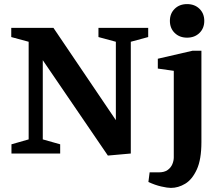

<svg xmlns="http://www.w3.org/2000/svg" viewBox="-20 -750 1089 938"><path d="M507 10 189 -456V-69L274 -45V0H36V-45L120 -69V-546L35 -569V-614H241L546 -163V-546L461 -569V-614H704V-569L619 -546V0ZM815 168Q798 168 767.5 161Q737 154 705 139L711 92H756Q783 92 799 80.5Q815 69 822 52Q829 35 829 19V-404L751 -415V-463L920 -502H964V-56Q964 29 941.5 78Q919 127 885 147.5Q851 168 815 168ZM894 -566Q857 -566 833.5 -589Q810 -612 810 -648Q810 -684 833.5 -707Q857 -730 894 -730Q931 -730 954.5 -707Q978 -684 978 -648Q978 -612 954.5 -589Q931 -566 894 -566Z"/></svg>

Font: Manuale
Style: Bold
Weight: 700
Version: Version 1.002